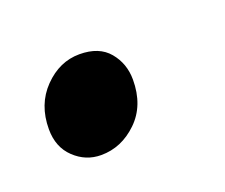

<svg xmlns="http://www.w3.org/2000/svg" viewBox="-41 -166 269 230"><g transform="rotate(-20 93.5 -51.0)"><path d="M8.5 -39.5Q8.5 -71 28.2 -91.2Q48 -111.5 73.5 -111.5Q98.5 -111.5 111 -96.5Q123.5 -81.5 123.5 -61Q123.5 -28 103.2 -8.5Q83 11 57 11Q37.5 11 23 -2.8Q8.5 -16.5 8.5 -39.5Z"/></g></svg>

Font: Merriweather 144pt Medium
Style: Italic
Weight: 500
Italic angle: -7.8°
Version: Version 2.101